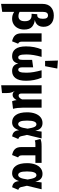

<svg xmlns="http://www.w3.org/2000/svg" viewBox="1216 -2090 1096 3568"><g transform="rotate(90 1764.0 -306.0)"><path d="M529 -207Q529 -140 502.5 -89Q476 -38 430 -10.5Q384 17 327 17Q257 17 200 -22V201L52 222V-546Q52 -649 111.5 -703.5Q171 -758 268 -758Q367 -758 422.5 -706.5Q478 -655 478 -569Q478 -433 351 -405Q426 -397 477.5 -353.5Q529 -310 529 -207ZM374 -219Q374 -286 345 -315.5Q316 -345 268 -345H236L244 -450H264Q295 -450 312 -476Q329 -502 329 -556Q329 -606 313 -628Q297 -650 266 -650Q233 -650 216.5 -626Q200 -602 200 -547V-123Q235 -101 282 -101Q324 -101 349 -129Q374 -157 374 -219Z M754 -167Q754 -137 762.5 -121Q771 -105 792 -94L748 17Q675 3 637.5 -37.5Q600 -78 600 -152V-531H754Z M1481 -242Q1481 -111 1432.5 -47Q1384 17 1301 17Q1183 17 1161 -98Q1147 -38 1113.5 -10.5Q1080 17 1022 17Q937 17 889.5 -46.5Q842 -110 842 -242Q842 -398 898 -531H1037Q1015 -452 1003.5 -384.5Q992 -317 992 -249Q992 -165 1005.5 -131Q1019 -97 1047 -97Q1070 -97 1081 -113.5Q1092 -130 1092 -175V-355L1231 -374V-175Q1231 -132 1242.5 -114.5Q1254 -97 1276 -97Q1303 -97 1317 -129.5Q1331 -162 1331 -250Q1331 -316 1319 -384Q1307 -452 1286 -531H1424Q1481 -397 1481 -242ZM1254 -823 1210 -596H1112L1105 -834Z M1861 17Q1852 -4 1848 -21.5Q1844 -39 1840 -67Q1821 -32 1797 -12Q1773 8 1745 8Q1722 8 1703.5 -1.5Q1685 -11 1669 -35Q1690 3 1699.5 34Q1709 65 1709 115V205L1564 220V-531H1718V-159Q1718 -129 1728.5 -116.5Q1739 -104 1758 -104Q1798 -104 1827 -167V-531H1981V-182Q1981 -80 2002 0Z M2410 -413 2425 -531H2552L2487 -259L2511 -152Q2517 -128 2529.5 -116Q2542 -104 2563 -98L2514 17Q2422 4 2406 -77L2400 -112Q2378 -47 2343 -15Q2308 17 2253 17Q2166 17 2116.5 -53.5Q2067 -124 2067 -261Q2067 -347 2091 -412Q2115 -477 2160 -512.5Q2205 -548 2266 -548Q2384 -548 2410 -413ZM2221 -261Q2221 -172 2238 -134Q2255 -96 2286 -96Q2316 -96 2336.5 -134Q2357 -172 2371 -272Q2356 -365 2338 -400Q2320 -435 2290 -435Q2221 -435 2221 -261Z M2867 -416V-167Q2867 -137 2875.5 -121Q2884 -105 2905 -94L2861 17Q2787 3 2750 -37Q2713 -77 2713 -151V-416H2672Q2640 -416 2625 -414Q2610 -412 2590 -405L2562 -509Q2588 -521 2617.5 -526Q2647 -531 2702 -531H3006V-416Z M3355 -413 3370 -531H3497L3432 -259L3456 -152Q3462 -128 3474.5 -116Q3487 -104 3508 -98L3459 17Q3367 4 3351 -77L3345 -112Q3323 -47 3288 -15Q3253 17 3198 17Q3111 17 3061.5 -53.5Q3012 -124 3012 -261Q3012 -347 3036 -412Q3060 -477 3105 -512.5Q3150 -548 3211 -548Q3329 -548 3355 -413ZM3166 -261Q3166 -172 3183 -134Q3200 -96 3231 -96Q3261 -96 3281.5 -134Q3302 -172 3316 -272Q3301 -365 3283 -400Q3265 -435 3235 -435Q3166 -435 3166 -261Z"/></g></svg>

Font: Fira Sans Condensed
Style: Bold
Weight: 700
Width: 3
Designer: bBox Type GmbH & Carrois Corporate GbR & Edenspiekermann AG
Foundry: bBox Type GmbH & Carrois Corporate GbR & Edenspiekermann AG
Version: Version 4.301